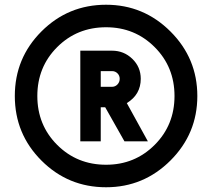

<svg xmlns="http://www.w3.org/2000/svg" viewBox="-20 -780 894 810"><path d="M427.5 -760Q586.2 -760 699.4 -646.9Q812.5 -533.8 812.5 -375Q812.5 -216.2 699.4 -103.1Q586.2 10 427.5 10Q267.5 10 155 -102.5Q42.5 -215 42.5 -375Q42.5 -535 155 -647.5Q267.5 -760 427.5 -760ZM427.5 -85Q548.8 -85 632.5 -168.8Q716.2 -252.5 716.2 -375Q716.2 -497.5 632.5 -581.2Q548.8 -665 427.5 -665Q305 -665 221.2 -581.2Q137.5 -497.5 137.5 -375Q137.5 -252.5 221.2 -168.8Q305 -85 427.5 -85ZM573.8 -447.5Q573.8 -381.2 515 -345L603.8 -183.8H505L423.8 -327.5H405V-183.8H318.8V-566.2H452.5Q502.5 -566.2 538.1 -531.9Q573.8 -497.5 573.8 -447.5ZM452.5 -480H405V-413.8H452.5Q466.2 -413.8 475.6 -423.8Q485 -433.8 485 -447.5Q485 -461.2 475.6 -470.6Q466.2 -480 452.5 -480Z"/></svg>

Font: Now Black
Style: Regular
Weight: 900
Designer: Alfredo Marco Pradil
Foundry: Alfredo Marco Pradil
Version: Version 1.002;PS 001.002;hotconv 1.0.88;makeotf.lib2.5.64775